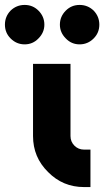

<svg xmlns="http://www.w3.org/2000/svg" viewBox="-85 -759 423 779"><path d="M49 -500V-207Q49 -121 110 -61Q170 0 256 0H282V-152H256Q233 -152 217 -168Q201 -184 201 -207V-500ZM15 -739Q-18 -739 -42 -716Q-65 -692 -65 -659Q-65 -626 -42 -603Q-18 -579 15 -579Q48 -579 71 -603Q95 -627 95 -659Q95 -692 71 -716Q48 -739 15 -739ZM238 -739Q205 -739 182 -716Q158 -692 158 -659Q158 -627 182 -603Q205 -579 238 -579Q271 -579 295 -603Q318 -626 318 -659Q318 -692 295 -716Q271 -739 238 -739Z"/></svg>

Font: Unageo
Style: ExtraBold
Weight: 800
Designer: Richard Sepsi
Foundry: Richard Sepsi
Version: Version 2.000